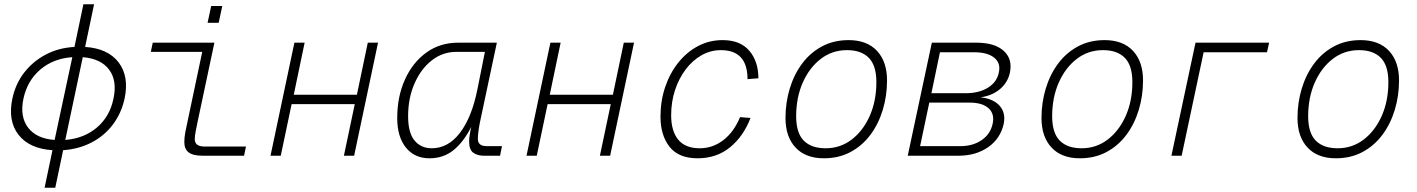

<svg xmlns="http://www.w3.org/2000/svg" viewBox="-20 -730 6640 900"><path d="M189 150 226 -26Q118 -33 67 -98Q16 -163 38 -268Q53 -338 94 -390.5Q135 -443 195 -474.5Q255 -506 329 -510L371 -710H421L379 -510Q486 -503 536 -437.5Q586 -372 564 -268Q549 -199 509 -146Q469 -93 409 -62Q349 -31 276 -26L239 150ZM90 -268Q72 -184 111.5 -132Q151 -80 236 -74L319 -462Q230 -456 169 -404Q108 -352 90 -268ZM512 -268Q530 -352 491.5 -403.5Q453 -455 368 -462L286 -74Q374 -81 434.5 -132.5Q495 -184 512 -268Z M931 0Q885 0 864.5 -15.5Q844 -31 844 -64Q844 -85 848.5 -109.5Q853 -134 859 -160L928 -487H687L696 -530H985L906 -158Q901 -133 897 -113Q893 -93 893 -77Q893 -61 904 -52Q915 -43 941 -43H1133L1124 0ZM953 -623 970 -702H1022L1005 -623Z M1248 0 1360 -530H1408L1357 -286H1653L1704 -530H1752L1640 0H1592L1643 -242H1347L1296 0Z M1993 12Q1923 12 1882.5 -38.5Q1842 -89 1842 -176Q1842 -278 1878.5 -358Q1915 -438 1979 -484Q2043 -530 2128 -530H2309L2231 -163Q2226 -140 2223 -117Q2220 -94 2220 -79Q2220 -45 2261 -45H2333L2324 0H2249Q2218 0 2198.5 -14Q2179 -28 2179 -67Q2179 -79 2181.5 -96.5Q2184 -114 2189 -135Q2152 -63 2105 -25.5Q2058 12 1993 12ZM2004 -35Q2081 -35 2136.5 -108Q2192 -181 2218 -312L2253 -487H2120Q2055 -487 2004 -447Q1953 -407 1923 -338.5Q1893 -270 1893 -185Q1893 -108 1923 -71.5Q1953 -35 2004 -35Z M2448 0 2560 -530H2608L2557 -286H2853L2904 -530H2952L2840 0H2792L2843 -242H2547L2496 0Z M3250 12Q3161 12 3118.5 -42Q3076 -96 3076 -183Q3076 -257 3098 -322Q3120 -387 3159.5 -436.5Q3199 -486 3252 -514Q3305 -542 3367 -542Q3450 -542 3492.5 -492Q3535 -442 3535 -363L3484 -359Q3484 -495 3359 -495Q3311 -495 3268.5 -471Q3226 -447 3194 -404.5Q3162 -362 3144 -307Q3126 -252 3126 -190Q3126 -116 3159 -75.5Q3192 -35 3260 -35Q3321 -35 3370.5 -73Q3420 -111 3449 -181L3498 -177Q3465 -91 3402 -39.5Q3339 12 3250 12Z M3842 12Q3756 12 3709 -38.5Q3662 -89 3662 -177Q3662 -249 3682 -315Q3702 -381 3740 -432Q3778 -483 3833 -512.5Q3888 -542 3958 -542Q4044 -542 4091 -491.5Q4138 -441 4138 -353Q4138 -281 4118 -215Q4098 -149 4060 -98Q4022 -47 3967 -17.5Q3912 12 3842 12ZM3850 -35Q3919 -35 3972.5 -76Q4026 -117 4057 -187Q4088 -257 4088 -345Q4088 -423 4052.5 -459Q4017 -495 3950 -495Q3881 -495 3827.5 -454Q3774 -413 3743 -343Q3712 -273 3712 -185Q3712 -107 3747.5 -71Q3783 -35 3850 -35Z M4235 0 4348 -530H4556Q4642 -530 4684.5 -492Q4727 -454 4714 -390Q4704 -343 4667 -312Q4630 -281 4576 -274Q4637 -267 4666 -234Q4695 -201 4685 -150Q4670 -81 4612.5 -40.5Q4555 0 4472 0ZM4346 -293H4506Q4569 -293 4611 -319Q4653 -345 4662 -390Q4672 -434 4640.5 -459.5Q4609 -485 4547 -485H4386ZM4293 -45H4482Q4541 -45 4582 -73.5Q4623 -102 4633 -150Q4643 -196 4614 -222.5Q4585 -249 4525 -249H4336Z M5042 12Q4956 12 4909 -38.5Q4862 -89 4862 -177Q4862 -249 4882 -315Q4902 -381 4940 -432Q4978 -483 5033 -512.5Q5088 -542 5158 -542Q5244 -542 5291 -491.5Q5338 -441 5338 -353Q5338 -281 5318 -215Q5298 -149 5260 -98Q5222 -47 5167 -17.5Q5112 12 5042 12ZM5050 -35Q5119 -35 5172.5 -76Q5226 -117 5257 -187Q5288 -257 5288 -345Q5288 -423 5252.5 -459Q5217 -495 5150 -495Q5081 -495 5027.5 -454Q4974 -413 4943 -343Q4912 -273 4912 -185Q4912 -107 4947.5 -71Q4983 -35 5050 -35Z M5471 0 5584 -530H5929L5919 -485H5622L5519 0Z M6242 12Q6156 12 6109 -38.5Q6062 -89 6062 -177Q6062 -249 6082 -315Q6102 -381 6140 -432Q6178 -483 6233 -512.5Q6288 -542 6358 -542Q6444 -542 6491 -491.5Q6538 -441 6538 -353Q6538 -281 6518 -215Q6498 -149 6460 -98Q6422 -47 6367 -17.5Q6312 12 6242 12ZM6250 -35Q6319 -35 6372.5 -76Q6426 -117 6457 -187Q6488 -257 6488 -345Q6488 -423 6452.5 -459Q6417 -495 6350 -495Q6281 -495 6227.5 -454Q6174 -413 6143 -343Q6112 -273 6112 -185Q6112 -107 6147.5 -71Q6183 -35 6250 -35Z"/></svg>

Font: Geist Mono ExtraLight
Style: Italic
Weight: 200
Italic angle: -12°
Monospace: yes
Designer: Basement.studio, Andrés Briganti, Mateo Zaragoza
Foundry: Basement.studio, Vercel, Andrés Briganti, Guido Ferreyra, Mateo Zaragoza
Version: Version 1.500; ttfautohint (v1.8.4.7-5d5b)